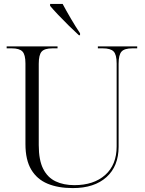

<svg xmlns="http://www.w3.org/2000/svg" viewBox="-20 -951 740 981"><path d="M352 10Q277 10 223 -12.5Q169 -35 139.5 -84.5Q110 -134 110 -215V-627Q110 -672 94.5 -688Q79 -704 40 -704H14V-714H274V-704H248Q208 -704 193 -687.5Q178 -671 178 -625V-210Q178 -133 200.5 -88.5Q223 -44 264 -24.5Q305 -5 360 -5Q459 -5 517.5 -57Q576 -109 576 -203V-627Q576 -672 560.5 -688Q545 -704 505 -704H480V-714H681V-704H656Q616 -704 601 -687.5Q586 -671 586 -625V-201Q586 -102 524 -46Q462 10 352 10ZM383 -771Q360 -792 331 -820.5Q302 -849 276 -876.5Q250 -904 236 -921V-931H300Q318 -897 343 -854.5Q368 -812 389 -781V-771Z"/></svg>

Font: Noto Serif Display Light
Style: Regular
Weight: 300
Designer: Monotype Design Team
Foundry: Monotype Imaging Inc.
Version: Version 2.009